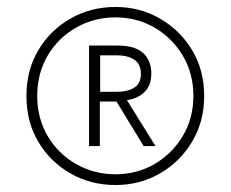

<svg xmlns="http://www.w3.org/2000/svg" viewBox="-20 -724 663 552"><path d="M312 -192Q241 -192 182.5 -225.5Q124 -259 90 -316.5Q56 -374 56 -448Q56 -522 90 -579.5Q124 -637 182.5 -670.5Q241 -704 312 -704Q382 -704 440 -670.5Q498 -637 532.5 -579.5Q567 -522 567 -448Q567 -375 532.5 -317Q498 -259 440 -225.5Q382 -192 312 -192ZM312 -223Q374 -223 424.5 -252.5Q475 -282 505.5 -333Q536 -384 536 -448Q536 -513 505.5 -564Q475 -615 424.5 -644.5Q374 -674 312 -674Q250 -674 198.5 -644.5Q147 -615 117 -564Q87 -513 87 -448Q87 -384 117 -333Q147 -282 198.5 -252.5Q250 -223 312 -223ZM236 -304V-593H319Q368 -593 391.5 -571.5Q415 -550 415 -512Q415 -479 396 -460Q377 -441 345 -436L427 -304H393L315 -432H267V-304ZM268 -460H316Q347 -460 366 -472Q385 -484 385 -512Q385 -540 366 -552.5Q347 -565 316 -565H268Z"/></svg>

Font: Hanken Grotesk Light
Style: Italic
Weight: 300
Italic angle: -8°
Designer: Alfredo Marco Pradil
Foundry: Hanken Design Co.
Version: Version 3.013